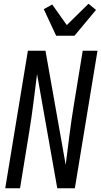

<svg xmlns="http://www.w3.org/2000/svg" viewBox="-20 -1006 541 1026"><path d="M8 0 129 -735H223L331 -125Q341 -204 351 -283Q361 -362 374 -441L422 -735H501L380 0H286L178 -610Q168 -531 158 -452Q148 -373 135 -294L87 0ZM280 -815 214 -957 259 -982 337 -872 453 -986 493 -953 378 -815Z"/></svg>

Font: Iosevka Custom
Style: Italic
Weight: 400
Italic angle: -9°
Monospace: yes
Designer: Belleve Invis
Foundry: Belleve Invis
Version: Version 30.3.3; ttfautohint (v1.8.3)